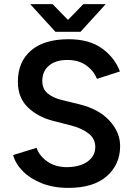

<svg xmlns="http://www.w3.org/2000/svg" viewBox="-20 -903 650 935"><path d="M313 12Q240 12 183.5 -10.5Q127 -33 91 -69.5Q55 -106 44 -148L158 -183Q171 -145 209 -117.5Q247 -90 303 -89Q368 -89 406 -116Q444 -143 444 -187Q444 -227 412 -252.5Q380 -278 326 -292L240 -314Q165 -333 116 -380Q67 -427 67 -505Q67 -602 131 -657Q195 -712 314 -712Q415 -712 477 -667Q539 -622 564 -555L452 -519Q437 -558 400 -584.5Q363 -611 308 -611Q251 -611 218.5 -583.5Q186 -556 186 -509Q186 -470 211.5 -448.5Q237 -427 281 -416L367 -395Q461 -372 513 -315.5Q565 -259 565 -192Q565 -102 500 -45Q435 12 313 12ZM250 -748 127 -883H236L311 -806L386 -883H495L372 -748Z"/></svg>

Font: Figtree SemiBold
Style: Regular
Weight: 600
Designer: Erik Kennedy
Foundry: Erik Kennedy
Version: Version 2.001; ttfautohint (v1.8.4.7-5d5b);gftools[0.9.27]